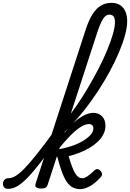

<svg xmlns="http://www.w3.org/2000/svg" viewBox="-204 -1312 915 1351"><path d="M-148 17Q-167 17 -175.5 5.5Q-184 -6 -183.5 -20.5Q-183 -35 -173 -46.5Q-163 -58 -144 -58Q-120 -58 -92.5 -75Q-65 -92 -29 -129.5Q7 -167 56.5 -229Q106 -291 172 -382Q184 -397 196.5 -393Q209 -389 214 -374Q219 -359 206 -341Q134 -237 80.5 -168Q27 -99 -13 -58.5Q-53 -18 -85 -0.5Q-117 17 -148 17ZM84 15Q68 15 54 8Q40 1 46 -18L400 -1107Q422 -1173 448 -1213.5Q474 -1254 507 -1273Q540 -1292 580 -1292Q616 -1292 640.5 -1276.5Q665 -1261 678 -1232Q691 -1203 691 -1163Q691 -1120 675.5 -1063.5Q660 -1007 632.5 -942Q605 -877 567.5 -808Q530 -739 485.5 -671Q441 -603 391.5 -540Q342 -477 291 -423.5Q240 -370 189 -332L195 -402Q226 -428 263.5 -473.5Q301 -519 340.5 -577Q380 -635 418 -699.5Q456 -764 490 -830Q524 -896 549.5 -957.5Q575 -1019 590 -1070.5Q605 -1122 605 -1157Q605 -1174 600.5 -1186Q596 -1198 587.5 -1203.5Q579 -1209 566 -1209Q551 -1209 538 -1198.5Q525 -1188 511.5 -1162Q498 -1136 483 -1092L131 -11Q127 2 117 8.5Q107 15 84 15ZM362 19Q335 19 312.5 9Q290 -1 271 -25.5Q252 -50 234.5 -94.5Q217 -139 199 -209H190L211 -262Q261 -271 304.5 -286Q348 -301 381.5 -321.5Q415 -342 434 -364Q453 -386 453 -409Q453 -423 445 -431Q437 -439 421 -439Q395 -439 360.5 -416.5Q326 -394 287.5 -354.5Q249 -315 208 -263L204 -305Q239 -368 282.5 -416Q326 -464 370.5 -491Q415 -518 452 -518Q490 -518 514 -493.5Q538 -469 538 -428Q538 -396 524 -368Q510 -340 485 -316Q460 -292 427.5 -272.5Q395 -253 357 -238Q319 -223 279 -213Q293 -165 305 -134.5Q317 -104 328 -87.5Q339 -71 350.5 -64.5Q362 -58 375 -58Q391 -58 412 -72Q433 -86 459 -112Q471 -123 482 -122Q493 -121 502 -111Q512 -101 514 -90Q516 -79 506 -67Q462 -18 424.5 0.5Q387 19 362 19Z"/></svg>

Font: Playwrite NL
Style: Regular
Weight: 400
Designer: Veronika Burian, José Scaglione
Foundry: TypeTogether
Version: Version 1.002